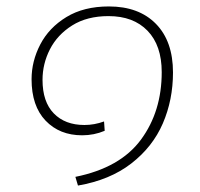

<svg xmlns="http://www.w3.org/2000/svg" viewBox="-20 -553 621 596"><path d="M214 -4Q353 -32 417.5 -119.5Q482 -207 482 -329Q482 -412 438 -457.5Q394 -503 317 -503Q250 -503 204 -474Q158 -445 135 -400Q112 -355 112 -305Q112 -237 147 -201Q182 -165 242 -165Q273 -165 303 -176L305 -147Q272 -133 235 -133Q165 -133 121.5 -178.5Q78 -224 78 -307Q78 -363 105 -415Q132 -467 186 -500Q240 -533 318 -533Q411 -533 464 -479Q517 -425 517 -328Q517 -243 485.5 -170Q454 -97 387.5 -45.5Q321 6 222 23Z"/></svg>

Font: FiraGO UltraLight
Style: Italic
Weight: 200
Italic angle: -8°
Designer: bBox Type GmbH
Foundry: bBox Type GmbH
Version: Version 1.001